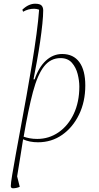

<svg xmlns="http://www.w3.org/2000/svg" viewBox="-20 -753 531 1031"><path d="M50 258Q38 258 38 246Q38 231 45.5 186Q53 141 65 74.5Q77 8 92 -72.5Q107 -153 122.5 -239.5Q138 -326 152 -410.5Q166 -495 176 -570Q186 -645 190 -701Q177 -706 163 -706Q147 -706 132.5 -702Q118 -698 104 -690L100 -701Q118 -718 135 -725.5Q152 -733 168 -733Q194 -733 203 -723.5Q212 -714 212 -697Q212 -669 207.5 -625Q203 -581 195.5 -529.5Q188 -478 178.5 -425.5Q169 -373 160 -327H166Q188 -392 226.5 -427.5Q265 -463 314 -463Q374 -463 406 -419.5Q438 -376 438 -294Q438 -207 404.5 -138Q371 -69 314 -29Q257 11 184 11Q138 11 104 -5Q97 40 89 89.5Q81 139 72 194L86 250Q78 254 68 256Q58 258 50 258ZM305 -441Q252 -441 217 -397Q182 -353 157 -259.5Q132 -166 107 -19Q121 -14 139.5 -10.5Q158 -7 180 -7Q243 -7 294.5 -42.5Q346 -78 376 -141.5Q406 -205 406 -288Q406 -320 397 -355.5Q388 -391 366 -416Q344 -441 305 -441Z"/></svg>

Font: Petrona Thin
Style: Italic
Weight: 100
Italic angle: -9°
Designer: Ringo R. Seeber
Foundry: Ringo R. Seeber
Version: Version 2.001; ttfautohint (v1.8.3)